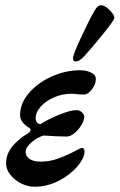

<svg xmlns="http://www.w3.org/2000/svg" viewBox="-20 -693 453 727"><path d="M3 -74Q3 -110 27 -139Q51 -168 86 -188Q96 -195 96 -201Q96 -205 92 -208Q56 -229 56 -257Q56 -301 89 -340Q122 -379 175 -403Q228 -427 283 -427Q308 -427 325.5 -418Q343 -409 343 -394Q343 -374 328 -354.5Q313 -335 297 -335L276 -336Q260 -338 252 -338Q214 -338 182.5 -323.5Q151 -309 133 -288Q115 -267 115 -247Q115 -236 120 -229.5Q125 -223 134 -223Q157 -239 201.5 -257.5Q246 -276 269 -276Q281 -276 290 -268Q299 -260 299 -251Q299 -237 288 -219Q277 -201 261.5 -188.5Q246 -176 233 -176Q195 -176 145 -180Q119 -172 98 -153Q77 -134 77 -118Q77 -102 91.5 -91.5Q106 -81 135 -81Q168 -81 201 -93Q234 -105 268 -123Q286 -133 289 -133Q300 -133 300 -119Q300 -95 273.5 -63.5Q247 -32 203.5 -9Q160 14 110 14Q85 14 60 1.5Q35 -11 19 -31.5Q3 -52 3 -74ZM257 -478Q261 -496 291 -560Q321 -624 337 -651Q345 -664 350 -668.5Q355 -673 364 -673Q377 -673 395 -655Q413 -637 413 -625Q413 -617 368.5 -562Q324 -507 297 -478Q279 -460 267 -460Q254 -460 257 -478Z"/></svg>

Font: EB Garamond SemiBold
Style: Italic
Weight: 600
Italic angle: -17.2°
Designer: Georg Duffner and Octavio Pardo
Foundry: Georg Duffner
Version: Version 1.000